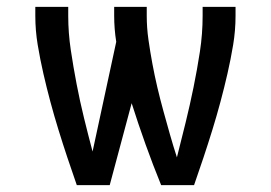

<svg xmlns="http://www.w3.org/2000/svg" viewBox="-20 -540 790 560"><path d="M204 0Q190 -40 176.5 -80.5Q163 -121 150.5 -161.5Q138 -202 127 -243Q116 -284 106.5 -325.5Q97 -367 90 -409Q83 -451 83 -494V-520H179V-494Q179 -444 186.5 -394Q194 -344 203.5 -294.5Q213 -245 225 -196Q237 -147 250 -98L319 -418Q316 -437 314.5 -456Q313 -475 313 -494V-520H408V-494Q408 -459 413 -424Q418 -389 424.5 -354Q431 -319 439 -285Q447 -251 456.5 -216.5Q466 -182 475.5 -148.5Q485 -115 496 -81Q509 -132 521.5 -183Q534 -234 544.5 -285.5Q555 -337 563 -389Q571 -441 571 -494V-520H667V-494Q667 -451 660 -409Q653 -367 643.5 -325.5Q634 -284 623 -243Q612 -202 599.5 -161.5Q587 -121 573.5 -80.5Q560 -40 546 0H450Q426 -59 404.5 -119Q383 -179 364 -239L300 0Z"/></svg>

Font: Iosevka Aile Medium
Style: Regular
Weight: 500
Designer: Belleve Invis
Foundry: Belleve Invis
Version: Version 27.3.5; ttfautohint (v1.8.4)